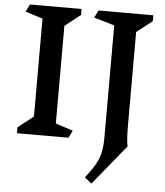

<svg xmlns="http://www.w3.org/2000/svg" viewBox="-66 -843 999 1165"><g transform="rotate(5 433.5 -261.0)"><path d="M372 -1H58V-37L152 -111V-707L46 -741L69 -786H383V-750L288 -675V-80L394 -46ZM725 -99Q725 -59 727.5 -25.5Q730 8 734 20L535 264L492 230Q549 159 569 108.5Q589 58 589 -15V-704L464 -741L486 -786H820V-750L725 -676Z"/></g></svg>

Font: Inknut Antiqua Medium
Style: Regular
Weight: 500
Designer: Claus Eggers Sørensen
Foundry: Claus Eggers Sørensen
Version: Version 1.003; ttfautohint (v1.8.2) -l 8 -r 50 -G 200 -x 14 